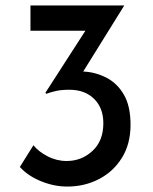

<svg xmlns="http://www.w3.org/2000/svg" viewBox="-20 -678 564 706"><path d="M437 -658 286 -415Q331 -413 371 -392.5Q411 -372 435.5 -330Q460 -288 460 -219Q460 -149 428.5 -98Q397 -47 344 -19.5Q291 8 227 8Q179 8 131 -11.5Q83 -31 53 -64L103 -144Q121 -121 154.5 -103.5Q188 -86 225 -86Q280 -86 320 -123Q360 -160 360 -225Q360 -281 326 -314.5Q292 -348 235 -348Q206 -348 186 -343.5Q166 -339 150 -333L147 -337L294 -565H92V-658Z"/></svg>

Font: Synthetic
Style: Regular
Weight: 400
Designer: Santiago Orozco
Foundry: Typemade
Version: Version 2.000; ttfautohint (v1.8.4.7-5d5b)